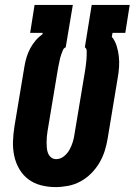

<svg xmlns="http://www.w3.org/2000/svg" viewBox="-20 -755 549 783"><path d="M206 8Q176 8 147 0.5Q118 -7 95.5 -24Q73 -41 58.5 -66Q44 -91 38 -119.5Q32 -148 33 -178.5Q34 -209 39 -240L80 -486Q83 -504 88.5 -522Q94 -540 103 -557Q112 -574 124.5 -589Q137 -604 153 -615L154 -621H103L121 -735H277L248 -562Q240 -559 236.5 -550.5Q233 -542 230 -533.5Q227 -525 225 -517Q223 -509 221.5 -500.5Q220 -492 218 -483.5Q216 -475 215 -467L174 -221Q172 -209 171 -197.5Q170 -186 170 -174.5Q170 -163 171 -151.5Q172 -140 176 -130Q180 -120 188.5 -113Q197 -106 209 -106Q226 -106 240.5 -117.5Q255 -129 263.5 -144.5Q272 -160 277 -176.5Q282 -193 284 -209L325 -455Q327 -464 328 -473.5Q329 -483 330.5 -492.5Q332 -502 332.5 -511Q333 -520 333.5 -529Q334 -538 333.5 -548Q333 -558 326 -562L354 -735H509L491 -621H439L436 -605Q449 -589 455.5 -568.5Q462 -548 464.5 -526Q467 -504 465.5 -481.5Q464 -459 460 -437L419 -190Q415 -165 407 -139.5Q399 -114 385 -90.5Q371 -67 351.5 -47.5Q332 -28 308 -15Q284 -2 257.5 3Q231 8 206 8Z"/></svg>

Font: Iosevka Curly Heavy Oblique
Style: Regular
Weight: 900
Italic angle: -9°
Monospace: yes
Designer: Belleve Invis
Foundry: Belleve Invis
Version: Version 11.1.0; ttfautohint (v1.8.3)